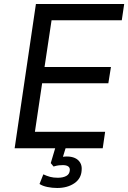

<svg xmlns="http://www.w3.org/2000/svg" viewBox="-20 -739 639 957"><path d="M53 0 159 -719H599L587 -638H237L202 -405H533L520 -324H190L154 -82H504L492 0ZM265 198Q240 198 216 193Q192 188 177 178L196 130Q213 138 229.5 142.5Q246 147 268 147Q294 147 310.5 138Q327 129 328 109Q329 97 320 90.5Q311 84 293 84Q285 84 274 85Q263 86 247 91L233 74L261 -20H313L289 58L265 49Q278 45 290.5 43Q303 41 313 41Q336 41 353 48.5Q370 56 379.5 71.5Q389 87 387 109Q385 151 350.5 174.5Q316 198 265 198Z"/></svg>

Font: Nunitoga
Style: Medium Italic
Weight: 500
Italic angle: -9°
Designer: Vernon Adams
Foundry: Vernon Adams
Version: Version 1.0